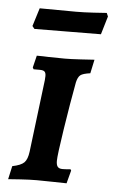

<svg xmlns="http://www.w3.org/2000/svg" viewBox="-52 -735 459 777"><g transform="rotate(5 178.0 -346.5)"><path d="M201 -85Q201 -68 207 -61Q213 -54 226 -54Q239 -54 247.5 -55Q256 -56 259 -56L262 -51L248 2Q234 2 197.5 1Q161 0 127 0Q98 0 60.5 2.5Q23 5 11 6L23 -48Q58 -55 71 -68Q84 -81 88 -113L124 -406Q125 -413 125 -423Q125 -436 119.5 -441Q114 -446 100 -446H75Q73 -449 71 -453L83 -502Q111 -502 129 -501L197 -500Q220 -500 261.5 -502.5Q303 -505 317 -506L305 -450Q275 -446 265 -438Q255 -430 250 -408Q234 -322 217.5 -215Q201 -108 201 -85ZM334 -611 198 -610 64 -609 55 -620 78 -694 226 -693Q257 -693 297.5 -695.5Q338 -698 350 -699L356 -685Z"/></g></svg>

Font: Alegreya SC
Style: Bold Italic
Weight: 700
Italic angle: -7°
Designer: Juan Pablo del Peral
Foundry: Huerta Tipografica
Version: Version 2.007; ttfautohint (v1.6)